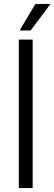

<svg xmlns="http://www.w3.org/2000/svg" viewBox="-20 -950 275 970"><path d="M75 0V-750H145V0ZM79 -796 159 -930H235L135 -796Z"/></svg>

Font: Teachers
Style: Regular
Weight: 400
Designer: Alfredo Marco Pradil, Chank Diesel
Version: Version 1.001